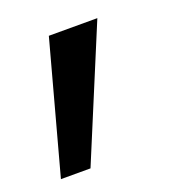

<svg xmlns="http://www.w3.org/2000/svg" viewBox="-68 -178 331 372"><g transform="rotate(-20 98.0 8.5)"><path d="M171 -126 59 143H-2L71 -126Z"/></g></svg>

Font: A Bank Premium Regular
Style: Regular
Weight: 400
Designer: Ninad Kale (Devanagari), Jonny Pinhorn (Latin), Htun Naung (Myanmar)
Foundry: Indian Type Foundry
Version: 4.004